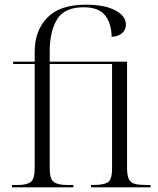

<svg xmlns="http://www.w3.org/2000/svg" viewBox="-20 -799 673 819"><path d="M31 0V-10H57Q94 -10 111 -22.5Q128 -35 128 -83V-526H36V-536H128V-579Q128 -668 181.5 -723.5Q235 -779 346 -779Q426 -779 471.5 -755Q517 -731 517 -694Q517 -671 500 -657Q483 -643 456 -642Q456 -696 429.5 -732Q403 -768 336 -768Q255 -768 223.5 -716.5Q192 -665 192 -579V-536H522V-83Q522 -50 530 -34.5Q538 -19 555.5 -14.5Q573 -10 602 -10H622V0H368V-10H378Q421 -10 439.5 -21Q458 -32 458 -80V-526H192V-83Q192 -35 209.5 -22.5Q227 -10 266 -10H293V0Z"/></svg>

Font: Noto Serif Display Light
Style: Regular
Weight: 300
Designer: Monotype Design Team
Foundry: Monotype Imaging Inc.
Version: Version 2.009